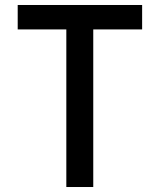

<svg xmlns="http://www.w3.org/2000/svg" viewBox="-20 -750 640 770"><path d="M246 0V-632H51V-730H550V-632H354V0Z"/></svg>

Font: JetBrains Mono SemiBold
Style: Regular
Weight: 472
Monospace: yes
Designer: Philipp Nurullin, Konstantin Bulenkov
Foundry: JetBrains
Version: Version 2.305; ttfautohint (v1.8.4.7-5d5b)